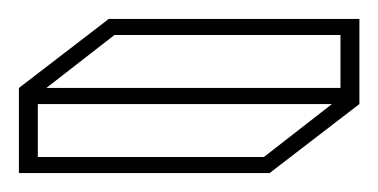

<svg xmlns="http://www.w3.org/2000/svg" viewBox="-20 -402 400 203"><path d="M0 -219V-309L95 -382H360V-292L265 -219ZM29 -309H340V-365H101ZM20 -236H259L331 -292H20Z"/></svg>

Font: Imposible
Style: Regular
Weight: 400
Designer: Rodrigo Fuenzalida
Foundry: fragTYPE
Version: Version 1.000